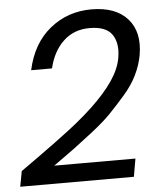

<svg xmlns="http://www.w3.org/2000/svg" viewBox="-52 -773 679 811"><g transform="rotate(-5 287.5 -368.0)"><path d="M1 -7.8 13.2 -73.2Q187.5 -196.3 258.8 -253.9Q408.2 -375.5 447.3 -468.3Q457 -491.2 460.9 -513.2Q471.7 -575.2 446.3 -612.5Q420.9 -649.9 351.1 -649.9Q283.7 -649.9 239.3 -607.4Q194.8 -564.9 178.2 -494.1H89.8Q114.3 -606.4 189.5 -667.2Q264.6 -728 365.2 -728Q467.8 -728 518.3 -671.4Q568.8 -614.7 551.8 -517.1Q544.4 -476.1 524.4 -434.8Q504.4 -393.6 468.5 -352.5Q432.6 -311.5 402.6 -280.5Q372.6 -249.5 320.3 -208.7Q268.1 -168 241.5 -148.4Q214.8 -128.9 162.1 -91.3Q155.3 -86.4 151.9 -84H496.1L482.9 -7.8Z"/></g></svg>

Font: SVN-Poppins
Style: Italic
Weight: 400
Italic angle: -10°
Designer: Ninad Kale (Devanagari), Jonny Pinhorn (Latin)
Foundry: Indian Type Foundry
Version: Version 3.002 2017